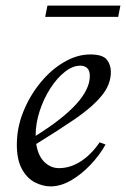

<svg xmlns="http://www.w3.org/2000/svg" viewBox="-20 -649 449 684"><path d="M160 15Q133 15 105 1Q77 -13 58.5 -46Q40 -79 40 -134Q40 -194 63 -251Q86 -308 124 -354.5Q162 -401 208.5 -428Q255 -455 301 -455Q346 -455 360.5 -436.5Q375 -418 375 -393Q375 -347 341 -306.5Q307 -266 247 -225Q187 -184 109 -136Q116 -93 138.5 -71.5Q161 -50 190 -50Q230 -50 267.5 -74Q305 -98 335 -142L356 -134Q334 -95 301.5 -61Q269 -27 232.5 -6Q196 15 160 15ZM107 -166Q107 -164 107 -165Q300 -285 300 -378Q300 -398 290.5 -406.5Q281 -415 266 -415Q239 -415 211 -393Q183 -371 159.5 -334.5Q136 -298 121.5 -254Q107 -210 107 -166ZM149 -629H409L401 -589H141Z"/></svg>

Font: Bona Nova
Style: Italic
Weight: 400
Italic angle: -4°
Designer: Mateusz Machalski
Foundry: Capitalics
Version: Version 4.001; ttfautohint (v1.8.3)